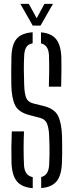

<svg xmlns="http://www.w3.org/2000/svg" viewBox="-20 -974 382 1000"><path d="M194.5 5.5V-52Q233 -60.5 236 -115Q237.5 -143 237.8 -165.2Q238 -187.5 237.8 -210.8Q237.5 -234 236 -265.5Q235 -302.5 225.8 -327.8Q216.5 -353 187.5 -360.5L135.5 -374Q77.5 -388.5 59 -425.2Q40.5 -462 39 -531Q38 -563.5 38.5 -602Q39 -640.5 39.5 -676.5Q41 -741 66 -771.2Q91 -801.5 150 -806V-748.5Q127.5 -744.5 117.5 -729Q107.5 -713.5 106 -685.5Q104 -647.5 104.2 -608.8Q104.5 -570 106 -531Q107.5 -486.5 116.8 -464Q126 -441.5 156 -434.5L205 -422.5Q264 -408.5 282.5 -370.2Q301 -332 303 -265.5Q303.5 -234.5 303.8 -213.2Q304 -192 303.8 -172Q303.5 -152 302.5 -125Q300 -60.5 275 -29.8Q250 1 194.5 5.5ZM234.5 -522.5Q236 -563.5 236.2 -604.2Q236.5 -645 235 -685.5Q233 -739.5 193.5 -748V-805.5Q247.5 -801 272.2 -770.2Q297 -739.5 299.5 -675.5Q300 -648 300 -607.8Q300 -567.5 298.5 -522.5ZM150.5 6Q93.5 1.5 68 -29.5Q42.5 -60.5 40 -125Q39 -171 39.2 -206.8Q39.5 -242.5 41.5 -289.5H105Q103 -245 103 -200.8Q103 -156.5 105 -115Q107.5 -59.5 150.5 -51.5ZM150.5 -840.5 86 -954H130L171 -879L211.5 -954H256L191 -840.5Z"/></svg>

Font: Big Shoulders Stencil Display
Style: Regular
Weight: 400
Designer: Patric King
Foundry: XO Type Co
Version: Version 1.000